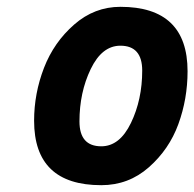

<svg xmlns="http://www.w3.org/2000/svg" viewBox="-20 -531 570 563"><path d="M333 -511Q530 -511 530 -322Q530 -241 503 -167Q476 -93 416.5 -40.5Q357 12 277 12Q80 12 80 -177Q80 -257 109 -332Q138 -407 197.5 -459Q257 -511 333 -511ZM277 -102Q331 -102 364 -170.5Q397 -239 397 -324Q397 -397 333 -397Q279 -397 246 -328.5Q213 -260 213 -175Q213 -102 277 -102Z"/></svg>

Font: Titillium Web
Style: Bold Italic
Weight: 700
Italic angle: -13°
Version: Version 1.002;PS 57.000;hotconv 1.0.70;makeotf.lib2.5.55311